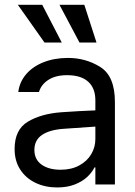

<svg xmlns="http://www.w3.org/2000/svg" viewBox="-20 -783 575 815"><path d="M241.2 -306.6Q274.4 -309.1 315.7 -311.3Q356.9 -313.5 384.8 -314.5V-357.4Q384.8 -408.7 354.2 -436.3Q323.7 -463.9 264.6 -463.9Q216.3 -463.9 185.5 -444.1Q154.8 -424.3 145.5 -392.6H57.6Q63 -435.1 90.8 -467.8Q118.7 -500.5 164.8 -518.8Q210.9 -537.1 268.6 -537.1Q344.7 -537.1 406.2 -498.3Q467.8 -459.5 467.8 -349.6V0H384.8V-72.3H380.9Q371.1 -51.8 350.8 -32.5Q330.6 -13.2 298.1 -0.2Q265.6 12.7 222.7 12.7Q171.9 12.7 130.9 -6.8Q89.8 -26.4 65.9 -63.2Q42 -100.1 42 -150.4Q42 -232.9 98.4 -266.6Q154.8 -300.3 241.2 -306.6ZM237.3 -62.5Q282.7 -62.5 316.2 -80.6Q349.6 -98.6 367.2 -128.4Q384.8 -158.2 384.8 -192.4V-245.6L251 -236.3Q191.4 -232.4 158.7 -210.4Q126 -188.5 126 -146.5Q126 -106 156.5 -84.2Q187 -62.5 237.3 -62.5ZM55.7 -762.7H159.2L242.2 -602.5H168.9ZM232.4 -762.7H337.9L389.6 -602.5H317.4Z"/></svg>

Font: Pretendard Std
Style: Regular
Weight: 400
Designer: Base glyphs from Inter by Rasmus Andersson; Hangeul glyphs from Noto Sans CJK(Source Han Sans) by Jang Soo-young and Kan
Foundry: Kil Hyung-jin
Version: Version 1.309